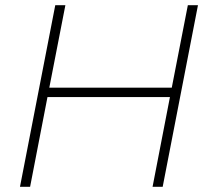

<svg xmlns="http://www.w3.org/2000/svg" viewBox="-20 -720 800 740"><path d="M57 0 193 -700H232L170 -382H642L704 -700H743L607 0H568L635 -346H163L96 0Z"/></svg>

Font: REM Thin
Style: Italic
Weight: 250
Italic angle: -11°
Designer: Octavio Pardo
Foundry: Ashler Design
Version: Version 1.005;gftools[0.9.28]